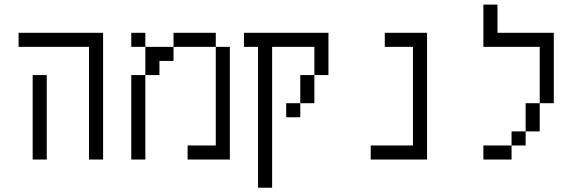

<svg xmlns="http://www.w3.org/2000/svg" viewBox="-20 -708 2540 852"><path d="M125 -375Q125 -375 125 0H187.5Q187.5 0 187.5 -375ZM375 -500Q375 -500 375 0H437.5V-562.5H62.5V-500Z M562.5 -375Q562.5 -375 562.5 0H625Q625 0 625 -375ZM937.5 -62.5H812.5V0H1000Q1000 0 1000 -500H937.5ZM625 -375H687.5V-437.5H750V-500H625Q625 -500 625 -375ZM625 -500V-562.5H562.5V-500ZM750 -500H937.5V-562.5H750Z M1125 -500Q1125 -500 1125 125H1187.5Q1187.5 125 1187.5 -500H1375Q1375 -500 1375 -375H1312.5Q1312.5 -375 1312.5 -250H1250V-187.5H1312.5V-250H1375Q1375 -250 1375 -375H1437.5V-562.5H1062.5V-500Z M1812.5 -62.5H1625V0H1875V-562.5H1687.5V-500H1812.5Z M2250 -62.5H2125V0H2250ZM2250 -62.5H2312.5V-125H2250ZM2312.5 -125H2375Q2375 -125 2375 -250H2312.5Q2312.5 -250 2312.5 -125ZM2375 -250H2437.5V-562.5H2187.5Q2187.5 -562.5 2187.5 -687.5H2125V-500H2375Q2375 -500 2375 -250Z"/></svg>

Font: BFUnifontExMono
Style: Regular
Weight: 500
Version: Version 15.0.06